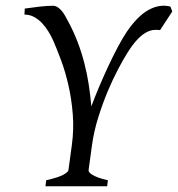

<svg xmlns="http://www.w3.org/2000/svg" viewBox="-20 -650 621 670"><path d="M538.6 -544.9Q526.9 -546.9 514.2 -545.2Q501.5 -543.5 487.5 -535.4Q473.6 -527.3 458.3 -511Q442.9 -494.6 425.3 -466.8Q411.6 -445.3 393.1 -410.4Q374.5 -375.5 356.4 -332.5Q338.4 -289.6 323 -240.7Q307.6 -191.9 300.8 -142.1L289.1 -56.2Q288.6 -53.2 291.5 -49.1Q294.4 -44.9 302.2 -40Q310.1 -35.2 323.2 -30.3Q336.4 -25.4 356.4 -21L354 0H138.7L141.1 -21Q182.6 -30.3 200.2 -39.8Q217.8 -49.3 218.8 -56.2L230.5 -142.1Q238.3 -198.2 233.9 -252.2Q229.5 -306.2 218.5 -353.8Q207.5 -401.4 192.6 -441.2Q177.7 -481 165.5 -508.8Q158.7 -523.9 148.9 -540Q139.2 -556.2 126.7 -569.3Q114.3 -582.5 98.9 -590.8Q83.5 -599.1 65.4 -599.1L66.4 -620.1Q92.8 -624 119.4 -627Q146 -629.9 164.1 -629.9Q173.3 -629.9 180.9 -625Q188.5 -620.1 194.8 -612.8Q201.2 -605.5 206.3 -596.4Q211.4 -587.4 215.8 -579.1Q235.8 -542.5 250 -505.6Q264.2 -468.8 273.9 -431.2Q283.7 -393.6 289.6 -355.5Q295.4 -317.4 298.8 -278.8Q310.1 -309.6 325.4 -345.9Q340.8 -382.3 357.4 -418Q374 -453.6 390.9 -485.4Q407.7 -517.1 422.4 -539.1Q460.4 -594.7 499 -615.7Q537.6 -636.7 574.7 -627L581.1 -609.9Z"/></svg>

Font: Gentium Plus
Style: Italic
Weight: 400
Italic angle: -8°
Designer: J. Victor Gaultney, Annie Olsen, Iska Routamaa
Foundry: SIL International
Version: Version 1.510